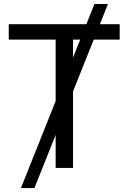

<svg xmlns="http://www.w3.org/2000/svg" viewBox="-20 -850 650 972"><path d="M458 -829.6H526.4L154.3 102.1H85.9ZM24.4 -727.5H585.9V-649.4H349.6V0H261.7V-649.4H24.4Z"/></svg>

Font: Intratopia Thin
Style: Regular
Weight: 100
Designer: Rasmus Andersson
Foundry: rsms
Version: Version 3.000;Glyphs 3.2.3 (3260)